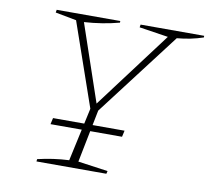

<svg xmlns="http://www.w3.org/2000/svg" viewBox="-73 -726 884 809"><g transform="rotate(10 368.5 -322.0)"><path d="M133 0 134 -10Q201 -26 268 -29L318 -258L194 -615L104 -632L106 -644H378V-637Q307 -618 228 -613L340 -284L587 -613L463 -632L465 -644H737V-637Q684 -619 625 -614L352 -256L307 -30L435 -12L432 0ZM170 -192H476L470 -165H164Z"/></g></svg>

Font: Piazzolla Thin
Style: Italic
Weight: 100
Italic angle: -11.3°
Designer: Juan Pablo del Peral
Foundry: Huerta Tipografica
Version: Version 1.330